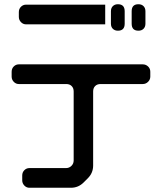

<svg xmlns="http://www.w3.org/2000/svg" viewBox="-20 -783 768 907"><path d="M477 -668V-761H103Q89 -761 79 -751Q69 -741 69 -726V-703Q69 -689 79 -678.5Q89 -668 103 -668ZM85 69Q85 83 95 93.5Q105 104 119 104H315Q350 104 375 79L395 59Q420 34 420 -1V-351Q420 -367 429.5 -376.5Q439 -386 455 -386H654Q669 -386 679.5 -396.5Q690 -407 690 -421V-444Q690 -459 679.5 -469Q669 -479 654 -479H69Q55 -479 45 -469Q35 -459 35 -444V-421Q35 -407 45 -396.5Q55 -386 69 -386H293Q309 -386 318.5 -376.5Q328 -367 328 -351V-25Q328 -10 317.5 0.5Q307 11 292 11H119Q105 11 95 21Q85 31 85 46ZM634 -638Q649 -638 658 -647Q667 -656 667 -671V-730Q667 -745 658 -754Q649 -763 634 -763Q602 -763 602 -730V-671Q602 -638 634 -638ZM537 -638Q569 -638 569 -671V-730Q569 -763 537 -763Q522 -763 513 -754Q504 -745 504 -730V-671Q504 -656 513 -647Q522 -638 537 -638Z"/></svg>

Font: WD-XL Lubrifont TC
Style: Regular
Weight: 400
Designer: [WD-XL Lubrifont] Copyright 2020-2022 (c) NightFurySL2001, Skr-ZERO; [ZCOOL QingKe HuangYou] Copyright 2018-2022 (c) The
Version: Version 2.001;hotconv 1.1.1;makeotfexe 2.6.0